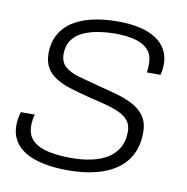

<svg xmlns="http://www.w3.org/2000/svg" viewBox="-67 -603 663 680"><g transform="rotate(10 264.5 -263.0)"><path d="M219 12Q171 12 132.5 4Q94 -4 67.5 -19.5Q41 -35 27 -58.5Q13 -82 13 -113Q13 -125 15 -137.5Q17 -150 21 -162H71Q68 -153 66.5 -142Q65 -131 65 -122Q65 -87 86 -67.5Q107 -48 143 -40.5Q179 -33 224 -33Q263 -33 296 -40Q329 -47 353.5 -62Q378 -77 392 -101Q406 -125 406 -159Q406 -183 394 -198.5Q382 -214 359.5 -224Q337 -234 308 -241.5Q279 -249 246 -257Q210 -266 179.5 -275.5Q149 -285 127 -299Q105 -313 93 -333.5Q81 -354 81 -385Q81 -421 95.5 -449.5Q110 -478 138 -497.5Q166 -517 208 -527.5Q250 -538 304 -538Q349 -538 383.5 -530Q418 -522 441.5 -506.5Q465 -491 477.5 -468.5Q490 -446 490 -416Q490 -407 489 -398.5Q488 -390 485 -378H436Q437 -386 437.5 -393.5Q438 -401 438 -408Q438 -443 419 -461.5Q400 -480 369.5 -487Q339 -494 304 -494Q274 -494 244 -489.5Q214 -485 189 -474Q164 -463 149 -442.5Q134 -422 134 -391Q134 -362 152.5 -346Q171 -330 201 -321.5Q231 -313 266 -304Q301 -295 335 -286Q369 -277 397.5 -263Q426 -249 443 -226Q460 -203 460 -165Q460 -123 444 -89.5Q428 -56 397 -33.5Q366 -11 321.5 0.5Q277 12 219 12Z"/></g></svg>

Font: Archivo SemiExpanded Thin
Style: Italic
Weight: 250
Width: 6
Italic angle: -10°
Designer: Hector Gatti
Foundry: Omnibus-Type
Version: Version 2.001